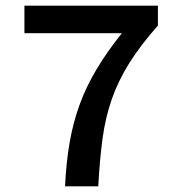

<svg xmlns="http://www.w3.org/2000/svg" viewBox="-20 -656 640 676"><path d="M209 0Q213 -85 225.5 -156Q238 -227 261 -289.5Q284 -352 320.5 -413Q357 -474 409 -539H66V-636H536V-566Q474 -496 435 -433.5Q396 -371 373.5 -306.5Q351 -242 341 -168Q331 -94 326 0Z"/></svg>

Font: Source Code Pro SemiBold
Style: Regular
Weight: 600
Monospace: yes
Designer: Paul D. Hunt, Teo Tuominen
Foundry: Adobe Systems Incorporated
Version: Version 1.018;hotconv 1.0.116;makeotfexe 2.5.65601